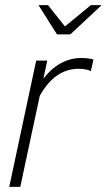

<svg xmlns="http://www.w3.org/2000/svg" viewBox="-20 -728 416 748"><path d="M16 0 121 -492H164L149 -421Q177 -459 215 -480.5Q253 -502 296 -502Q328 -502 344 -496L334 -451Q324 -456 311.5 -458Q299 -460 286 -460Q194 -460 135 -355L59 0ZM202 -594 130 -708H167L233 -625L334 -708H376L254 -594Z"/></svg>

Font: Red Hat Display
Style: Italic
Weight: 300
Italic angle: -12°
Designer: Pentagram, MCKL
Foundry: Pentagram, MCKL
Version: Version 1.023